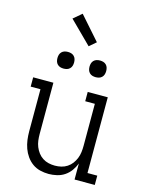

<svg xmlns="http://www.w3.org/2000/svg" viewBox="-142 -1062 883 1156"><g transform="rotate(15 300.0 -484.5)"><path d="M277 8Q250 8 223.5 1.5Q197 -5 175.5 -20.5Q154 -36 138.5 -58Q123 -80 114 -105Q105 -130 101.5 -156.5Q98 -183 98 -210V-472H37V-530H163V-210Q163 -190 165.5 -170Q168 -150 175.5 -131.5Q183 -113 195 -97Q207 -81 224 -70Q241 -59 260.5 -54.5Q280 -50 300 -50Q320 -50 339.5 -54.5Q359 -59 376 -70Q393 -81 405 -97Q417 -113 424.5 -131.5Q432 -150 434.5 -170Q437 -190 437 -210V-472H377V-530H502V-58H563V0H437V-100Q428 -76 412.5 -54.5Q397 -33 375.5 -18.5Q354 -4 328 2Q302 8 277 8ZM400 -628Q389 -628 379 -631Q369 -634 361.5 -641.5Q354 -649 351 -659Q348 -669 348 -680Q348 -691 351 -701Q354 -711 361.5 -718.5Q369 -726 379 -729Q389 -732 400 -732Q411 -732 421 -729Q431 -726 438.5 -718.5Q446 -711 449 -701Q452 -691 452 -680Q452 -669 449 -659Q446 -649 438.5 -641.5Q431 -634 421 -631Q411 -628 400 -628ZM200 -628Q189 -628 179 -631Q169 -634 161.5 -641.5Q154 -649 151 -659Q148 -669 148 -680Q148 -691 151 -701Q154 -711 161.5 -718.5Q169 -726 179 -729Q189 -732 200 -732Q211 -732 221 -729Q231 -726 238.5 -718.5Q246 -711 249 -701Q252 -691 252 -680Q252 -669 249 -659Q246 -649 238.5 -641.5Q231 -634 221 -631Q211 -628 200 -628ZM311 -797 174 -933 226 -977 353 -833Z"/></g></svg>

Font: Iosevka Slab Light Extended
Style: Regular
Weight: 300
Width: 7
Monospace: yes
Designer: Belleve Invis
Foundry: Belleve Invis
Version: Version 11.1.0; ttfautohint (v1.8.3)